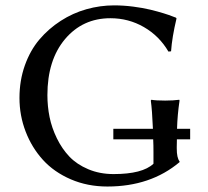

<svg xmlns="http://www.w3.org/2000/svg" viewBox="-20 -678 766 708"><path d="M632.3 -164.1Q632.3 -160.2 632.1 -151.1Q631.8 -142.1 631.8 -137.2V-130.9Q631.8 -95.7 642.1 -83V-80.1Q535.2 9.8 376 9.8Q302.7 9.8 241 -16.8Q179.2 -43.5 138.2 -88.6Q97.2 -133.8 74.5 -192.9Q51.8 -252 51.8 -316.9Q51.8 -380.9 71.5 -436.5Q91.3 -492.2 125.2 -532.2Q159.2 -572.3 203.9 -601.1Q248.5 -629.9 298.8 -644Q349.1 -658.2 400.9 -658.2Q435.1 -658.2 471.2 -653.6Q507.3 -648.9 534.4 -642.3Q561.5 -635.7 583.5 -628.9Q605.5 -622.1 617.2 -617.2L628.9 -612.8L630.9 -609.9Q614.3 -540 610.8 -488.8L601.1 -487.8Q567.4 -545.4 510.7 -578.1Q454.1 -610.8 387.2 -610.8Q284.7 -610.8 219.7 -533.7Q154.8 -456.5 154.8 -327.1Q154.8 -286.1 162.8 -246.3Q170.9 -206.5 189.7 -168Q208.5 -129.4 235.8 -100.6Q263.2 -71.8 305.4 -54Q347.7 -36.1 398.9 -36.1Q505.4 -36.1 545.9 -74.2V-117.2Q545.9 -125.5 545.7 -140.9Q545.4 -156.2 544.9 -164.1H397.9V-203.1H543.9Q541 -272.5 536.1 -307.1L538.1 -310.1Q554.7 -307.1 588.9 -307.1Q604.5 -307.1 617.4 -307.9Q630.4 -308.6 635.7 -309.6L641.1 -310.1L642.1 -307.1Q634.3 -254.9 632.8 -203.1H681.2V-164.1Z"/></svg>

Font: Linux Biolinum
Style: Regular
Weight: 400
Designer: Philipp H. Poll
Foundry: Philipp H. Poll
Version: Version 0.6.4